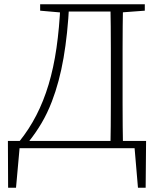

<svg xmlns="http://www.w3.org/2000/svg" viewBox="-20 -694 744 899"><path d="M18 185 17 -34H664L662 185H626L608 -26L634 0H46L74 -26L55 185ZM168 -644V-674H278V-635H271ZM279 -640V-674H524V-640ZM497 0Q498 -51 498.5 -103.5Q499 -156 499 -210.5Q499 -265 499 -325V-359Q499 -414 499 -467Q499 -520 498.5 -571.5Q498 -623 497 -674H556Q555 -623 554.5 -571Q554 -519 554 -466.5Q554 -414 554 -359V-325Q554 -265 554 -210Q554 -155 554.5 -103Q555 -51 556 0ZM528 -635V-674H658V-644L537 -635ZM70 -31Q116 -88 150 -154Q184 -220 207.5 -298Q231 -376 244.5 -469.5Q258 -563 263 -674H304Q297 -535 277.5 -422.5Q258 -310 223 -219Q202 -164 174.5 -117.5Q147 -71 114 -30V-17Z"/></svg>

Font: Source Serif 4 18pt Light
Style: Regular
Weight: 300
Designer: Frank Grießhammer
Foundry: Adobe Systems Incorporated
Version: Version 4.004;hotconv 1.0.116;makeotfexe 2.5.65601